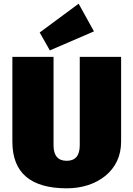

<svg xmlns="http://www.w3.org/2000/svg" viewBox="-20 -1008 722 1040"><path d="M341 12Q195 12 121 -51Q47 -114 47 -241V-700H270V-221Q270 -179 288 -158Q306 -137 341 -137Q412 -137 412 -221V-700H636V-241Q636 -182 613.5 -135Q591 -88 550 -55Q509 -22 456 -5Q403 12 341 12ZM489 -838 250 -735 195 -832 406 -988Z"/></svg>

Font: Pathway Extreme Condensed Black
Style: Regular
Weight: 900
Width: 3
Version: Version 1.001;gftools[0.9.26]